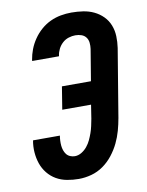

<svg xmlns="http://www.w3.org/2000/svg" viewBox="-85 -804 669 873"><g transform="rotate(-10 250.0 -367.5)"><path d="M208 8Q181 8 154 3Q127 -2 104.5 -15Q82 -28 65.5 -48.5Q49 -69 40.5 -94Q32 -119 30 -146.5Q28 -174 33 -201H157Q155 -190 154.5 -178Q154 -166 155 -155Q156 -144 159.5 -133.5Q163 -123 169.5 -114.5Q176 -106 186.5 -101.5Q197 -97 208 -97Q224 -97 239 -106Q254 -115 265 -128.5Q276 -142 283 -157Q290 -172 295.5 -187.5Q301 -203 304.5 -219Q308 -235 311 -251L321 -315H188L205 -420H339L363 -565Q365 -579 363.5 -593.5Q362 -608 354 -618.5Q346 -629 333 -633.5Q320 -638 305 -638Q290 -638 274 -633Q258 -628 245.5 -616.5Q233 -605 225.5 -590Q218 -575 216 -559Q216 -559 216 -558.5Q216 -558 215 -557H92Q92 -558 92 -559Q92 -560 92 -561Q96 -586 105 -609.5Q114 -633 129 -655Q144 -677 164 -694.5Q184 -712 207.5 -723Q231 -734 256 -738.5Q281 -743 305 -743Q333 -743 359.5 -739Q386 -735 409 -724Q432 -713 450 -695Q468 -677 477.5 -653Q487 -629 488 -602Q489 -575 485 -548L433 -234Q428 -205 420 -176.5Q412 -148 399 -121Q386 -94 366.5 -69Q347 -44 321.5 -26Q296 -8 266.5 0Q237 8 208 8Z"/></g></svg>

Font: Iosevka Curly XBdObl
Style: Regular
Weight: 800
Italic angle: -9°
Monospace: yes
Designer: Belleve Invis
Foundry: Belleve Invis
Version: Version 11.1.0; ttfautohint (v1.8.3)